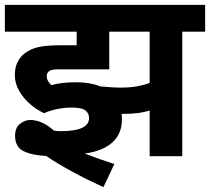

<svg xmlns="http://www.w3.org/2000/svg" viewBox="-20 -642 863 789"><path d="M274 -200Q248 -200 218.5 -194.5Q189 -189 161 -177Q132 -190 104 -214Q76 -238 58.5 -269Q41 -300 41 -333Q41 -364 51.5 -385.5Q62 -407 79 -421Q103 -440 135.5 -448Q168 -456 231 -456H295V-512H0V-622H823V-512H729V0H595V-188Q553 -174 487 -174Q483 -174 480 -174Q481 -164 481 -152Q481 -92 441.5 -56.5Q402 -21 328 -11Q356 0 387.5 11Q419 22 450 32L405 127Q339 97 278 64Q217 31 170 -1Q111 -4 76.5 -21Q42 -38 42 -84Q42 -117 62 -133Q82 -149 104 -149Q153 -149 202 -105Q216 -103 230 -103Q346 -103 346 -157Q346 -177 330.5 -188.5Q315 -200 274 -200ZM474 -282Q516 -282 544.5 -287.5Q573 -293 595 -301V-512H429V-357H221Q205 -357 197 -355.5Q189 -354 184 -351Q172 -344 172 -329Q172 -318 177.5 -309Q183 -300 191 -292Q232 -304 294 -304Q350 -304 392 -287Q412 -285 435 -283.5Q458 -282 474 -282Z"/></svg>

Font: Noto Sans Devanagari UI
Style: Bold
Weight: 700
Designer: Jelle Bosma - Monotype Design Team
Foundry: Monotype Imaging Inc.
Version: Version 2.004; ttfautohint (v1.8.4.7-5d5b)